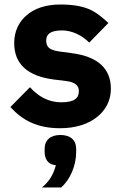

<svg xmlns="http://www.w3.org/2000/svg" viewBox="-20 -557 544 852"><path d="M247 12C146 12 81 -22 26 -82L113 -170C150 -129 195 -103 252 -103C311 -103 330 -122 330 -153C330 -178 312 -192 277 -197L220 -204C102 -219 43 -273 43 -366C43 -417 63 -460 99 -490C134 -520 184 -537 247 -537C302 -537 343 -530 376 -516C408 -502 434 -480 461 -455L376 -368C343 -401 299 -422 255 -422C204 -422 185 -405 185 -378C185 -350 197 -336 240 -329L299 -321C414 -306 472 -253 472 -163C472 -112 450 -69 411 -38C371 -6 315 12 247 12ZM248 42C292 42 318 64 318 104V118C318 179 290 242 251 275H166C201 246 217 216 228 176C189 173 178 144 178 115V104C178 64 204 42 248 42Z"/></svg>

Font: Plexus Sans Bold
Style: Regular
Weight: 700
Version: Version 2.001;PS 002.001;hotconv 1.0.70;makeotf.lib2.5.58329